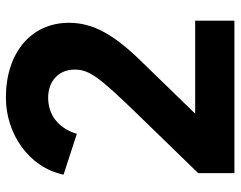

<svg xmlns="http://www.w3.org/2000/svg" viewBox="-100 -696 797 636"><g transform="rotate(-90 298.0 -378.5)"><path d="M547 0V-130H239L410 -306C500 -398 540 -467 540 -548C540 -674 440 -757 292 -757C174 -757 61 -682 37 -566L172 -522C192 -586 237 -617 292 -617C345 -617 385 -584 385 -529C385 -481 360 -448 242 -326L42 -120V0Z"/></g></svg>

Font: Plus Jakarta Sans ExtraBold
Style: Regular
Weight: 800
Designer: Gumpita Rahayu
Foundry: Tokotype
Version: Version 2.071;gftools[0.9.30]